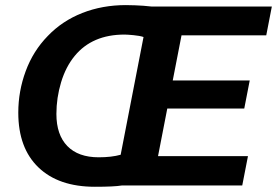

<svg xmlns="http://www.w3.org/2000/svg" viewBox="-20 -713 1065 738"><path d="M447.8 0Q418.5 4.9 344.7 4.9Q205.1 4.9 127.7 -69.6Q50.3 -144 50.3 -279.8Q50.3 -362.8 78.9 -439.9Q107.4 -517.1 163.6 -574.7Q219.2 -632.8 296.4 -663.1Q373.5 -693.4 463.4 -693.4Q482.9 -693.4 499.8 -692.6Q516.6 -691.9 530.8 -690.9L561.5 -688H1024.9L1003.4 -577.1H677.7L644 -403.8H939.9L918.9 -295.9H623L587.4 -112.8H933.1L911.1 0ZM359.4 -108.4Q408.7 -108.4 443.8 -118.2L531.7 -570.8Q516.6 -575.7 492.7 -577.9Q468.8 -580.1 458.5 -580.1Q334.5 -580.1 267.1 -498Q232.9 -456.5 214.8 -396.7Q196.8 -336.9 196.8 -274.9Q196.8 -194.8 238.8 -151.6Q280.8 -108.4 359.4 -108.4Z"/></svg>

Font: Arimo
Style: Bold Italic
Weight: 700
Italic angle: -12°
Designer: Steve Matteson
Foundry: Monotype Imaging Inc.
Version: Version 1.33